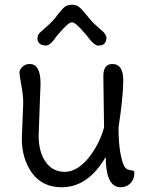

<svg xmlns="http://www.w3.org/2000/svg" viewBox="-20 -780 624 810"><path d="M151 -428 143 -208Q143 -139 172.5 -97Q202 -55 253 -55Q304 -55 352 -112Q399 -170 419 -242L416 -459Q416 -510 454 -510Q500 -510 500 -441.5Q500 -373 480 -242Q480 -169 490.5 -120.5Q501 -72 517 -66Q523 -63 531.5 -62Q540 -61 543.5 -59Q547 -57 547 -51Q547 -24 530.5 -7Q514 10 489 10Q426 10 426 -118Q352 10 240 10Q160 10 116 -49Q72 -110 72 -195L78 -346Q78 -377 70 -420.5Q62 -464 62 -475Q62 -486 74.5 -498Q87 -510 105 -510Q151 -510 151 -428ZM339 -638Q299 -686 283.5 -686Q268 -686 228 -638Q225 -636 207.5 -612Q190 -588 173.5 -588Q157 -588 147 -596Q138 -605 138 -616Q138 -632 146.5 -640.5Q155 -649 168 -660Q205 -691 224 -719Q242 -742 253 -751Q265 -760 283 -760Q301 -760 312.5 -751.5Q324 -743 343.5 -718.5Q363 -694 373 -684Q383 -674 397 -662Q421 -643 425 -633Q429 -627 429 -620Q429 -613 426 -605Q419 -588 398 -588Q396 -588 391 -588Q386 -588 375 -597Q364 -606 352.5 -621.5Q341 -637 339 -638Z"/></svg>

Font: Delius Swash Caps
Style: Regular
Weight: 400
Designer: Natalia Raices
Foundry: Natalia Raices
Version: Version 1.002